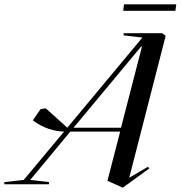

<svg xmlns="http://www.w3.org/2000/svg" viewBox="-121 -854 837 890"><path d="M448 16 571 -73 565 -81 478 -30 647 -688 631 -700H452V-690L539 -680L191 -262L91 -352L67 -348L31 -296C78 -261 129 -245 176 -244L-11 -20L-101 -10V0H106V-10L19 -20L205 -244H436L377 -16ZM450 -804H692L696 -834H454ZM220 -262 533 -638H537L440 -262Z"/></svg>

Font: Mazius Display Extra italic
Style: Regular
Weight: 400
Italic angle: -17°
Designer: Alberto Casagrande & Collletttivo
Foundry: Collletttivo
Version: Version 2.000;Glyphs 3.2 (3217)